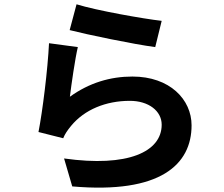

<svg xmlns="http://www.w3.org/2000/svg" viewBox="-20 -822 1040 893"><path d="M304 -682C381 -662 602 -616 702 -603L732 -725C645 -735 430 -773 336 -802ZM342 -603 208 -621C202 -498 178 -305 159 -208L274 -179C282 -199 293 -215 311 -237C373 -312 472 -353 584 -353C671 -353 732 -306 732 -242C732 -116 575 -43 278 -85L316 45C728 81 871 -58 871 -239C871 -359 770 -466 596 -466C493 -466 395 -437 305 -372C312 -429 329 -548 342 -603Z"/></svg>

Font: Source Han Sans Old Style Bold
Style: Regular
Weight: 700
Designer: Ryoko NISHIZUKA (kana & ideographs); Paul D. Hunt (Latin, Greek & Cyrillic); Wenlong ZHANG (bopomofo); Sandoll Communica
Foundry: Adobe Systems Incorporated
Version: Version 1.004;PS 1.004;hotconv 1.0.81;makeotf.lib2.5.63406